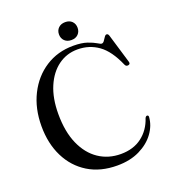

<svg xmlns="http://www.w3.org/2000/svg" viewBox="-155 -971 976 1100"><g transform="rotate(-20 333.0 -421.0)"><path d="M636 -183.5Q632.5 -132 599.2 -86.2Q566 -40.5 507.8 -12Q449.5 16.5 371 16.5Q268.5 16.5 194 -29.2Q119.5 -75 79 -156.2Q38.5 -237.5 38.5 -343.5Q38.5 -451.5 80.8 -535.5Q123 -619.5 197 -667.2Q271 -715 366.5 -715Q417.5 -715 450.2 -703.8Q483 -692.5 500.8 -681.5Q518.5 -670.5 525.5 -670.5Q534 -670.5 541 -680.8Q548 -691 554.8 -701Q561.5 -711 568.5 -711Q578 -711 582 -697.5L635 -520.5Q640 -504.5 625 -502Q611.5 -499.5 605.5 -513.5Q565 -607 509.5 -647Q454 -687 382 -687Q316 -687 264.2 -649.2Q212.5 -611.5 182.8 -542Q153 -472.5 153 -376.5Q153 -268 186.5 -192.5Q220 -117 278.5 -77.8Q337 -38.5 412.5 -38.5Q489.5 -38.5 541.2 -77.8Q593 -117 615 -184Q620.5 -195 628.5 -194Q636 -193 636 -183.5ZM369.5 -749Q343.5 -749 328 -764.2Q312.5 -779.5 312.5 -803.5Q312.5 -827.5 328.2 -842.8Q344 -858 369.5 -858Q395.5 -858 410.8 -842.8Q426 -827.5 426 -803.5Q426 -780 410.8 -764.5Q395.5 -749 369.5 -749Z"/></g></svg>

Font: Fraunces 72pt S000
Style: Regular
Weight: 400
Version: Version 1.000; ttfautohint (v1.8.3)